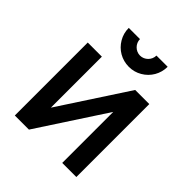

<svg xmlns="http://www.w3.org/2000/svg" viewBox="-205 -875 1005 1005"><g transform="rotate(45 297.5 -373.0)"><path d="M311 -602C337.5 -602 361.5 -608.5 383.5 -621.5C427.5 -647 455 -693.5 455 -746H372C372 -713 344.5 -685 311 -685C278 -685 250 -713 250 -746H167C167 -719.5 173.5 -695.5 186.5 -673.5C212 -629.5 258.5 -602 311 -602ZM420.5 -540 174 -162.5V-540H69.5V0H174L420.5 -377.5V0H525V-540Z"/></g></svg>

Font: Vela Sans SemBd
Style: Regular
Weight: 600
Designer: Principal design: Mikhail Sharanda - project Manrope.
Design modification: Ravid Balaliev
Foundry: Mikhail Sharanda
Version: Version 1.001